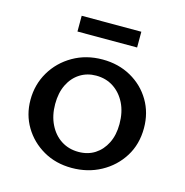

<svg xmlns="http://www.w3.org/2000/svg" viewBox="-97 -726 792 824"><g transform="rotate(15 298.5 -314.0)"><path d="M293 7Q222 7 166.5 -25Q111 -57 79 -110.5Q47 -164 47 -230Q47 -298 80 -354Q113 -410 171 -443.5Q229 -477 302 -477Q373 -477 429 -445.5Q485 -414 517 -360Q549 -306 549 -238Q549 -166 514.5 -111Q480 -56 422 -24.5Q364 7 293 7ZM303 -67Q345 -67 376 -87Q407 -107 425 -143Q443 -179 443 -228Q443 -281 423.5 -320Q404 -359 370.5 -381Q337 -403 293 -403Q253 -403 221.5 -383Q190 -363 172 -326.5Q154 -290 154 -240Q154 -189 173.5 -149.5Q193 -110 226.5 -88.5Q260 -67 303 -67ZM166 -565V-635H431V-565Z"/></g></svg>

Font: Ysabeau SC SemiBold
Style: Regular
Weight: 600
Designer: Christian Thalmann (Catharsis Fonts)
Version: Version 2.001;gftools[0.9.30]; featfreeze: smcp